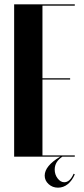

<svg xmlns="http://www.w3.org/2000/svg" viewBox="-20 -719 385 881"><path d="M44.9 -699.2H323.2V-692.9H174.8V-359.9H301.8V-354H174.8V-5.9H323.2V0H266.1Q231 22.9 231 59.1Q231 82 244.4 99.6Q257.8 117.2 274.9 117.2Q300.8 117.2 317.9 78.1L323.2 81.1Q311 109.9 291 126Q271 142.1 246.1 142.1Q220.7 142.1 202.9 125.7Q185.1 109.4 185.1 86.9Q185.1 42.5 255.9 0H44.9Z"/></svg>

Font: Moniqa Black Display
Style: Regular
Weight: 900
Designer: Rajesh Rajput
Foundry: Rajesh Rajput
Version: Version 1.000